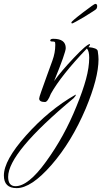

<svg xmlns="http://www.w3.org/2000/svg" viewBox="-203 -524 528 990"><path d="M-117 446Q-183 446 -183 381Q-183 303 -70 176Q48 43 187 -36Q188 -36 188 -35Q188 -30 177 -18Q-161 263 -161 388Q-161 436 -123 436Q-57 436 34 310Q82 244 121 173Q160 102 191 25Q224 -55 240.5 -116Q257 -177 257 -226Q257 -261 245 -274Q112 -135 59 -40Q43 2 29 2Q-1 2 -1 -16Q-1 -22 9.5 -51.5Q20 -81 39 -134L67 -211Q82 -252 82 -291V-295Q82 -307 79 -308Q77 -310 66.5 -310Q56 -310 56 -315Q56 -324 72 -324Q136 -324 136 -276Q136 -253 76 -106Q110 -154 177 -225Q245 -297 261 -297Q261 -289 253 -281Q298 -277 301 -261Q303 -248 304 -237Q305 -226 305 -218Q305 -122 239 36Q166 208 62 327Q-42 446 -117 446ZM169 -403Q165 -403 165 -408Q165 -414 224 -459Q283 -504 288 -504Q298 -504 298 -493Q298 -482 292 -476Q289 -474 276 -465Q263 -456 230 -436Q208 -423 189.5 -413Q171 -403 169 -403Z"/></svg>

Font: Qwigley
Style: Regular
Weight: 400
Designer: Robert E. Leuschke
Foundry: Robert E. Leuschke
Version: Version 1.010; ttfautohint (v1.8.3)